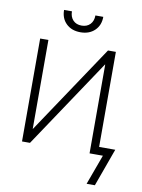

<svg xmlns="http://www.w3.org/2000/svg" viewBox="-93 -765 729 984"><g transform="rotate(10 271.0 -272.5)"><path d="M458 0H415.5V-461.9H414.1L105.5 0H64V-535.6H106.9V-73.2H107.9L417 -535.6H458ZM261.2 -603Q215.3 -603 187.3 -630.1Q159.2 -657.2 159.2 -701.2H200.2Q200.2 -672.4 216.8 -655Q233.4 -637.7 261.2 -637.7Q289.1 -637.7 305.7 -655Q322.3 -672.4 322.3 -701.2H363.3Q363.3 -657.2 335.2 -630.1Q307.1 -603 261.2 -603ZM427.7 156.2 484.9 0H433.6V-41H542L470.7 156.2Z"/></g></svg>

Font: Inter Display Extra Light
Style: Regular
Weight: 200
Designer: Rasmus Andersson
Foundry: rsms
Version: Version 4.000;git-4fc901f